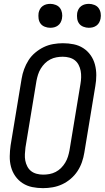

<svg xmlns="http://www.w3.org/2000/svg" viewBox="-20 -967 543 995"><path d="M203 8Q174 8 147 2.5Q120 -3 97.5 -17.5Q75 -32 59.5 -54Q44 -76 37 -102.5Q30 -129 30.5 -157.5Q31 -186 35 -214L92 -559Q96 -584 105 -608.5Q114 -633 128 -655Q142 -677 163 -694.5Q184 -712 207 -723Q230 -734 255.5 -738.5Q281 -743 306 -743Q335 -743 362 -737.5Q389 -732 411.5 -717.5Q434 -703 449.5 -681Q465 -659 472 -632.5Q479 -606 479 -577.5Q479 -549 474 -521L417 -176Q413 -151 404.5 -126.5Q396 -102 381.5 -80Q367 -58 346.5 -40.5Q326 -23 302.5 -12Q279 -1 253.5 3.5Q228 8 203 8ZM204 -62Q220 -62 236.5 -65Q253 -68 268.5 -76Q284 -84 296.5 -96.5Q309 -109 318 -124Q327 -139 332 -155Q337 -171 340 -187L397 -532Q400 -549 400.5 -566.5Q401 -584 398 -600Q395 -616 387.5 -630.5Q380 -645 368 -654.5Q356 -664 339.5 -668.5Q323 -673 305 -673Q289 -673 272.5 -670Q256 -667 240.5 -659Q225 -651 212.5 -638.5Q200 -626 191 -611Q182 -596 177 -580Q172 -564 169 -548L112 -203Q110 -186 109 -168.5Q108 -151 111 -135Q114 -119 121.5 -104.5Q129 -90 141 -80.5Q153 -71 169.5 -66.5Q186 -62 204 -62ZM440 -823Q426 -823 412 -828.5Q398 -834 390 -845Q382 -856 380 -870.5Q378 -885 380 -900Q382 -910 387 -919.5Q392 -929 401 -935.5Q410 -942 420 -944.5Q430 -947 441 -947Q455 -947 469 -941.5Q483 -936 491 -925Q499 -914 501.5 -899.5Q504 -885 501 -870Q499 -860 494 -850.5Q489 -841 480 -834.5Q471 -828 461 -825.5Q451 -823 440 -823ZM240 -823Q226 -823 212 -828.5Q198 -834 190 -845Q182 -856 180 -870.5Q178 -885 180 -900Q182 -910 187 -919.5Q192 -929 201 -935.5Q210 -942 220 -944.5Q230 -947 241 -947Q255 -947 269 -941.5Q283 -936 291 -925Q299 -914 301.5 -899.5Q304 -885 301 -870Q299 -860 294 -850.5Q289 -841 280 -834.5Q271 -828 261 -825.5Q251 -823 240 -823Z"/></svg>

Font: Iosevka Oblique
Style: Regular
Weight: 400
Italic angle: -9°
Monospace: yes
Designer: Belleve Invis
Foundry: Belleve Invis
Version: Version 32.5.0; ttfautohint (v1.8.4)